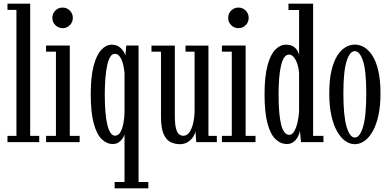

<svg xmlns="http://www.w3.org/2000/svg" viewBox="-20 -770 2110 1040"><path d="M20.5 0V-34H69V-716.5H20.5V-750H143.5V-34H192.5V0Z M229.5 0V-34H283V-490H229.5V-523.5H358V-34H411.5V0ZM319.5 -617.5Q296 -617.5 279.8 -633.8Q263.5 -650 263.5 -673Q263.5 -696.5 279.8 -712.8Q296 -729 319.5 -729Q342 -729 358.2 -712.8Q374.5 -696.5 374.5 -673Q374.5 -650 358.2 -633.8Q342 -617.5 319.5 -617.5Z M601 250V216H654.5V-44Q653.5 -35.5 645.8 -22.8Q638 -10 624.5 0Q611 10 590.5 10Q558.5 10 531.2 -16Q504 -42 487.8 -101Q471.5 -160 471.5 -259Q471.5 -355.5 487.5 -414.8Q503.5 -474 529.5 -501Q555.5 -528 584.5 -528Q609 -528 624.5 -517Q640 -506 648.5 -492.2Q657 -478.5 659 -469L664 -523.5H730.5V216H783.5V250ZM603 -35Q621 -35 631.8 -53.5Q642.5 -72 648 -100Q653.5 -128 654.5 -157V-374Q653 -397.5 646.8 -421.8Q640.5 -446 629.5 -462.2Q618.5 -478.5 601.5 -478.5Q587.5 -478.5 577.5 -462.5Q567.5 -446.5 560.8 -417Q554 -387.5 550.8 -346.8Q547.5 -306 547.5 -257Q547.5 -207.5 550.8 -166.5Q554 -125.5 561 -96Q568 -66.5 578.5 -50.8Q589 -35 603 -35Z M953.5 11Q927 11 903.8 -0.5Q880.5 -12 866.2 -44Q852 -76 852 -137V-490H800.5V-523H927V-145Q927 -99.5 933 -75.5Q939 -51.5 949.5 -43Q960 -34.5 973.5 -34.5Q992.5 -34.5 1006 -53.8Q1019.5 -73 1026.8 -104.8Q1034 -136.5 1034 -174.5V-490H985V-523H1109V-34H1154.5V0H1043L1039 -59.5Q1037 -45.5 1026.5 -29.2Q1016 -13 997.8 -1Q979.5 11 953.5 11Z M1182 0V-34H1235.5V-490H1182V-523.5H1310.5V-34H1364V0ZM1272 -617.5Q1248.5 -617.5 1232.2 -633.8Q1216 -650 1216 -673Q1216 -696.5 1232.2 -712.8Q1248.5 -729 1272 -729Q1294.5 -729 1310.8 -712.8Q1327 -696.5 1327 -673Q1327 -650 1310.8 -633.8Q1294.5 -617.5 1272 -617.5Z M1534 10Q1500 10 1472.5 -16Q1445 -42 1429 -101Q1413 -160 1413 -259Q1413 -355.5 1428.8 -414.8Q1444.5 -474 1471 -501Q1497.5 -528 1529 -528Q1554 -528 1568.8 -518.2Q1583.5 -508.5 1590.8 -495.5Q1598 -482.5 1600 -472.5V-716H1542.5V-750H1676V-34H1732V0H1610.5L1604.5 -62.5Q1603.5 -49.5 1595 -32.2Q1586.5 -15 1571.5 -2.5Q1556.5 10 1534 10ZM1547.5 -39.5Q1562.5 -39.5 1573.8 -59Q1585 -78.5 1591.8 -108.2Q1598.5 -138 1600 -167.5V-376Q1598 -401.5 1590.5 -424Q1583 -446.5 1571.2 -460.5Q1559.5 -474.5 1545.5 -474.5Q1530 -474.5 1519.2 -458.2Q1508.5 -442 1501.8 -412.8Q1495 -383.5 1492 -343.8Q1489 -304 1489 -257Q1489 -203.5 1492.5 -162.8Q1496 -122 1503 -94.5Q1510 -67 1521 -53.2Q1532 -39.5 1547.5 -39.5Z M1902 11Q1874.5 11 1849.5 -7Q1824.5 -25 1805 -60Q1785.5 -95 1774.5 -146Q1763.5 -197 1763.5 -263.5Q1763.5 -336 1775.2 -386.5Q1787 -437 1806.8 -468.2Q1826.5 -499.5 1851.2 -514Q1876 -528.5 1902 -528.5Q1928 -528.5 1952.8 -514Q1977.5 -499.5 1997.5 -468.2Q2017.5 -437 2029.2 -386.5Q2041 -336 2041 -263.5Q2041 -197 2030 -146Q2019 -95 1999.5 -60Q1980 -25 1954.8 -7Q1929.5 11 1902 11ZM1902 -25Q1929 -25 1946.5 -82.8Q1964 -140.5 1964 -263.5Q1964 -385.5 1946.5 -439.2Q1929 -493 1902 -493Q1875 -493 1857.5 -439.2Q1840 -385.5 1840 -263.5Q1840 -140.5 1857.5 -82.8Q1875 -25 1902 -25Z"/></svg>

Font: Imbue Thin
Style: Regular
Weight: 400
Version: Version 1.102